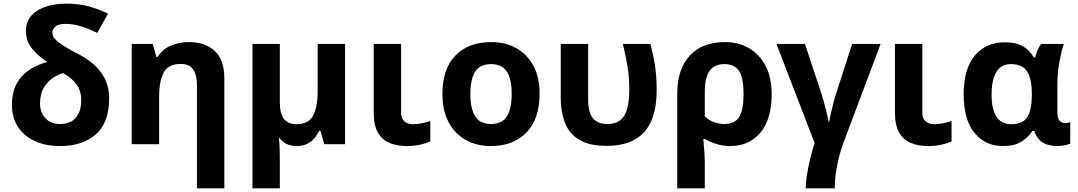

<svg xmlns="http://www.w3.org/2000/svg" viewBox="-20 -785 5867 1045"><path d="M343 -765Q411 -765 463 -750.5Q515 -736 568 -711L509 -606Q464 -628 422 -641.5Q380 -655 337 -655Q297 -655 281 -640.5Q265 -626 265 -606Q265 -580 299 -554.5Q333 -529 400 -494Q490 -448 532 -388Q574 -328 574 -250Q574 -116 501 -53Q428 10 307 10Q231 10 172 -16Q113 -42 79 -92.5Q45 -143 45 -214Q45 -283 70.5 -329.5Q96 -376 139.5 -404.5Q183 -433 237 -448Q191 -477 156 -518.5Q121 -560 121 -615Q121 -688 182 -726.5Q243 -765 343 -765ZM324 -387Q297 -380 267.5 -360.5Q238 -341 218 -307Q198 -273 198 -220Q198 -173 227 -141.5Q256 -110 308 -110Q362 -110 392 -143.5Q422 -177 422 -240Q422 -292 395 -327.5Q368 -363 324 -387Z M1007 -556Q1095 -556 1148 -508.5Q1201 -461 1201 -356V240H1052V-319Q1052 -378 1031 -407.5Q1010 -437 964 -437Q896 -437 871 -390.5Q846 -344 846 -257V0H697V-546H811L831 -476H839Q865 -518 910.5 -537Q956 -556 1007 -556Z M1858 -546V0H1745L1724 -73H1717Q1697 -32 1667.5 -11Q1638 10 1595 10Q1534 10 1501 -34H1498Q1500 -24 1501 -2.5Q1502 19 1502.5 42.5Q1503 66 1503 84V240H1354V-546H1503V-227Q1503 -109 1592 -109Q1659 -109 1684 -155.5Q1709 -202 1709 -289V-546Z M2163 -546V-171Q2163 -140 2181 -124.5Q2199 -109 2228 -109Q2253 -109 2276 -114Q2299 -119 2322 -126V-15Q2300 -5 2266.5 2.5Q2233 10 2194 10Q2143 10 2102.5 -6Q2062 -22 2038 -61.5Q2014 -101 2014 -171V-546Z M2917 -274Q2917 -138 2845.5 -64Q2774 10 2651 10Q2575 10 2515.5 -23Q2456 -56 2422 -119.5Q2388 -183 2388 -274Q2388 -410 2459 -483Q2530 -556 2654 -556Q2731 -556 2790 -523Q2849 -490 2883 -427.5Q2917 -365 2917 -274ZM2540 -274Q2540 -193 2566.5 -151.5Q2593 -110 2653 -110Q2712 -110 2738.5 -151.5Q2765 -193 2765 -274Q2765 -355 2738.5 -395.5Q2712 -436 2652 -436Q2593 -436 2566.5 -395.5Q2540 -355 2540 -274Z M3283 9Q3185 9 3130.5 -25.5Q3076 -60 3054 -118.5Q3032 -177 3032 -249V-546H3181V-244Q3181 -173 3207 -141.5Q3233 -110 3288 -110Q3347 -110 3376 -153Q3405 -196 3405 -300Q3405 -365 3395.5 -422.5Q3386 -480 3370 -546H3520Q3537 -481 3545.5 -423.5Q3554 -366 3554 -296Q3554 -139 3485.5 -65Q3417 9 3283 9Z M4180 -273Q4180 -137 4119 -63.5Q4058 10 3954 10Q3916 10 3880 -1Q3844 -12 3817 -28H3808Q3810 -5 3813 33Q3816 71 3816 103V240H3666V-274Q3666 -408 3734 -482Q3802 -556 3926 -556Q4000 -556 4057 -522.5Q4114 -489 4147 -426Q4180 -363 4180 -273ZM3923 -436Q3869 -436 3842.5 -400Q3816 -364 3816 -281V-152Q3837 -131 3865.5 -120.5Q3894 -110 3923 -110Q3979 -110 4003 -148Q4027 -186 4027 -273Q4027 -360 4003 -398Q3979 -436 3923 -436Z M4773 -546 4571 -9Q4556 31 4545 76Q4534 121 4528.5 163.5Q4523 206 4523 240H4365Q4365 212 4371.5 170Q4378 128 4389 81.5Q4400 35 4414 -6L4206 -546H4361L4441 -305Q4450 -279 4460.5 -242.5Q4471 -206 4479 -172.5Q4487 -139 4490 -121H4493Q4495 -136 4501.5 -165.5Q4508 -195 4517.5 -230.5Q4527 -266 4538 -298L4618 -546Z M5000 -546V-171Q5000 -140 5018 -124.5Q5036 -109 5065 -109Q5090 -109 5113 -114Q5136 -119 5159 -126V-15Q5137 -5 5103.5 2.5Q5070 10 5031 10Q4980 10 4939.5 -6Q4899 -22 4875 -61.5Q4851 -101 4851 -171V-546Z M5439 10Q5343 10 5284 -61.5Q5225 -133 5225 -271Q5225 -411 5286 -483Q5347 -555 5450 -555Q5508 -555 5545 -534.5Q5582 -514 5607 -473H5614Q5619 -490 5627 -510.5Q5635 -531 5647 -546H5770Q5759 -514 5747 -453Q5735 -392 5735 -325V-173Q5735 -139 5747.5 -127Q5760 -115 5776 -115Q5783 -115 5792 -117Q5801 -119 5805 -120V-3Q5798 1 5776.5 5.5Q5755 10 5738 10Q5688 10 5657 -8Q5626 -26 5609 -72H5599Q5577 -38 5539 -14Q5501 10 5439 10ZM5484 -109Q5546 -109 5570.5 -146.5Q5595 -184 5596 -266V-272Q5596 -352 5571.5 -394Q5547 -436 5482 -436Q5429 -436 5403 -393.5Q5377 -351 5377 -270Q5377 -109 5484 -109Z"/></svg>

Font: Noto IKEA Latin
Style: Bold
Weight: 700
Designer: Monotype Design Team
Foundry: Monotype Imaging Inc.
Version: Version 1.0